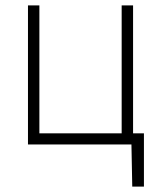

<svg xmlns="http://www.w3.org/2000/svg" viewBox="-20 -501 589 707"><path d="M125 -481V-10H428V-481H470V-10H510V186H467L464 31H83V-481Z"/></svg>

Font: Gmarket Sans TTF Light
Style: Regular
Weight: 300
Designer: Creative Director : Sungho Lee; Art Director : Kiwoong Choi; Project Manager : Sori Yang, Jongwook Yoon; Font Designer :
Foundry: Sandoll Inc.
Version: Version 1.000;hotconv 1.0.109;makeotfexe 2.5.65596